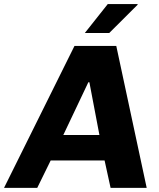

<svg xmlns="http://www.w3.org/2000/svg" viewBox="-62 -908 770 928"><path d="M-42.5 0 298 -686H500L647 0H472.5L443.5 -132.5H183L118 0ZM244 -255.5H418.5L370 -510.5H365ZM348 -748.5 459 -888.5H602.5L603.5 -885.5L466 -748.5Z"/></svg>

Font: Chivo Medium
Style: Italic
Weight: 500
Italic angle: -8.05°
Designer: Hector Gatti
Foundry: Omnibus-Type
Version: Version 2.002